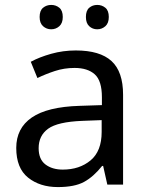

<svg xmlns="http://www.w3.org/2000/svg" viewBox="-20 -750 601 780"><path d="M288 -545Q386 -545 433 -502Q480 -459 480 -365V0H416L399 -76H395Q360 -32 321.5 -11Q283 10 215 10Q142 10 94 -28.5Q46 -67 46 -149Q46 -229 109 -272.5Q172 -316 303 -320L394 -323V-355Q394 -422 365 -448Q336 -474 283 -474Q241 -474 203 -461.5Q165 -449 132 -433L105 -499Q140 -518 188 -531.5Q236 -545 288 -545ZM314 -259Q214 -255 175.5 -227Q137 -199 137 -148Q137 -103 164.5 -82Q192 -61 235 -61Q303 -61 348 -98.5Q393 -136 393 -214V-262ZM141 -681Q141 -707 155 -718.5Q169 -730 188 -730Q207 -730 221 -718.5Q235 -707 235 -681Q235 -656 221 -643.5Q207 -631 188 -631Q169 -631 155 -643.5Q141 -656 141 -681ZM329 -681Q329 -707 342.5 -718.5Q356 -730 375 -730Q394 -730 408 -718.5Q422 -707 422 -681Q422 -656 408 -643.5Q394 -631 375 -631Q356 -631 342.5 -643.5Q329 -656 329 -681Z"/></svg>

Font: Noto Sans SignWriting
Style: Regular
Weight: 400
Designer: Monotype Design Team
Foundry: Monotype Imaging Inc.
Version: Version 2.004; ttfautohint (v1.8.4.7-5d5b)